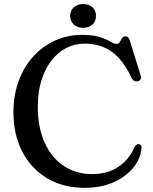

<svg xmlns="http://www.w3.org/2000/svg" viewBox="-20 -884 734 922"><path d="M659.5 -176.5Q659 -143 640.5 -108.8Q622 -74.5 587 -45.8Q552 -17 501.8 0.5Q451.5 18 388 18Q282 18 205 -28.8Q128 -75.5 86.2 -157.2Q44.5 -239 44.5 -345.5Q44.5 -426 69 -493.5Q93.5 -561 138.2 -611Q183 -661 243.5 -688.8Q304 -716.5 375 -716.5Q427.5 -716.5 460 -705.8Q492.5 -695 510.8 -684Q529 -673 538.5 -673Q550 -673 555.2 -682.2Q560.5 -691.5 566 -700.5Q571.5 -709.5 583 -709.5Q590 -709.5 594.8 -705.2Q599.5 -701 603 -690L656 -520Q659.5 -510 654.8 -502.8Q650 -495.5 640.5 -493.5Q631 -492 623.8 -496Q616.5 -500 612 -509.5Q584.5 -569 550.8 -605.2Q517 -641.5 476.5 -658Q436 -674.5 387.5 -674.5Q338.5 -674.5 297.2 -653Q256 -631.5 225.8 -591.8Q195.5 -552 178.5 -496.5Q161.5 -441 161.5 -372.5Q161.5 -269.5 195.5 -196.8Q229.5 -124 288.2 -86Q347 -48 421 -48Q495 -48 547 -82Q599 -116 625.5 -176.5Q630.5 -186 635.8 -189.2Q641 -192.5 647.5 -191.5Q653.5 -191 656.5 -187Q659.5 -183 659.5 -176.5ZM379 -750.5Q351 -750.5 334 -766.5Q317 -782.5 317 -807.5Q317 -833 334 -848.8Q351 -864.5 379 -864.5Q408 -864.5 424.5 -848.8Q441 -833 441 -807.5Q441 -782.5 424.5 -766.5Q408 -750.5 379 -750.5Z"/></svg>

Font: Fraunces 17pt
Style: Regular
Weight: 400
Version: Version 1.000;[b76b70a41]